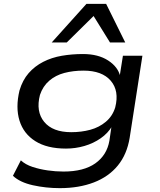

<svg xmlns="http://www.w3.org/2000/svg" viewBox="-20 -786 829 995"><path d="M290 189Q218 189 150.5 174Q83 159 47 125L88 45Q112 67 148.5 79Q185 91 226.5 97Q268 103 309 103Q414 103 474 60.5Q534 18 547 -57L558 -133L562 -134Q540 -96 502 -69.5Q464 -43 417.5 -29.5Q371 -16 322 -16Q224 -16 163 -54.5Q102 -93 81 -161Q60 -229 81 -317Q97 -371 128.5 -407Q160 -443 204 -465.5Q248 -488 300.5 -497Q353 -506 410 -506Q489 -506 540.5 -472.5Q592 -439 603 -390H600L617 -497H718L652 -72Q638 14 590.5 72Q543 130 466 159.5Q389 189 290 189ZM349 -101Q402 -101 448 -113.5Q494 -126 528.5 -155Q563 -184 577 -229Q599 -315 554 -367.5Q509 -420 413 -420Q359 -420 313.5 -408Q268 -396 235 -367.5Q202 -339 187 -294Q165 -208 209 -154.5Q253 -101 349 -101ZM248 -566 428 -766H530L629 -566H550L465 -703L326 -566Z"/></svg>

Font: Nunito Sans 7pt Expanded Medium
Style: Italic
Weight: 500
Width: 7
Italic angle: -9°
Designer: Vernon Adams
Foundry: Vernon Adams
Version: Version 3.101;gftools[0.9.27]